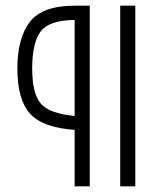

<svg xmlns="http://www.w3.org/2000/svg" viewBox="-20 -654 540 674"><path d="M455 0H402V-634H455ZM295 0H242V-198Q129 -206 85 -255.5Q41 -305 41 -413Q41 -521 85 -577.5Q129 -634 242 -634H295ZM242 -247V-584Q153 -583 123 -544Q93 -504 93 -414Q93 -324 124 -289.5Q155 -255 242 -247Z"/></svg>

Font: TypoPRO Lekton
Style: Bold
Weight: 700
Monospace: yes
Designer: Paolo Mazzetti, Luciano Perondi, Raffaele Flato, Elena Papassissa, Emilio Macchia, Michela Povoleri, Tobias Seemiller, R
Version: Version 34.000